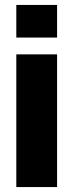

<svg xmlns="http://www.w3.org/2000/svg" viewBox="-20 -757 298 777"><path d="M46 0V-537H211V0ZM46 -605V-737H211V-605Z"/></svg>

Font: Hubot Sans Condensed ExtraLight
Style: Bold
Weight: 700
Version: Version 2.000